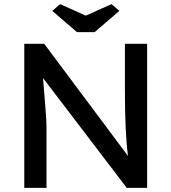

<svg xmlns="http://www.w3.org/2000/svg" viewBox="-20 -913 833 933"><path d="M98 0V-700H195L602 -155Q594 -216 590.5 -296Q587 -376 587 -470V-700H695V0H596L189 -534Q196 -447 200 -399.5Q204 -352 205 -328.5Q206 -305 206 -291V0ZM354 -757 234 -860 272 -893 397 -837 522 -893 560 -860 440 -757Z"/></svg>

Font: Readex Pro
Style: Regular
Weight: 400
Designer: Bonnie Shaver-Troup, Thomas Jockin
Foundry: Lexend
Version: Version 1.204; ttfautohint (v1.8.4.7-5d5b)